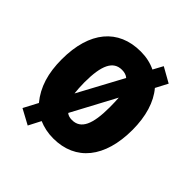

<svg xmlns="http://www.w3.org/2000/svg" viewBox="-175 -710 885 885"><g transform="rotate(45 267.0 -267.5)"><path d="M497 -276C497 -364 475 -437 433 -486L464 -545L391 -586L365 -538C336 -552 304 -559 268 -559C122 -559 36 -457 36 -276C36 -186 57 -116 104 -59L67 11L141 51L172 -9C200 3 231 10 266 10C412 10 497 -96 497 -276ZM185 -275C185 -386 210 -438 267 -438C283 -438 297 -434 307 -425L189 -206C187 -224 185 -248 185 -275ZM349 -276C349 -166 326 -111 267 -111C254 -111 241 -114 232 -122L347 -337C348 -319 349 -299 349 -276Z"/></g></svg>

Font: Noto Sans Gurmukhi UI Condensed ExtraBold
Style: Regular
Weight: 800
Width: 3
Designer: Jelle Bosma - Monotype Design Team
Foundry: Monotype Imaging Inc.
Version: Version 2.004